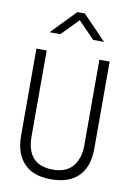

<svg xmlns="http://www.w3.org/2000/svg" viewBox="-97 -942 694 1012"><g transform="rotate(10 250.0 -436.0)"><path d="M107 -752 233 -882H273L399 -752H341L253 -842L165 -752ZM54 -189V-655H109V-196Q109 -42 250 -42Q321 -42 356 -84.5Q391 -127 391 -196V-655H446V-189Q446 -92 395.5 -41Q345 10 248 10Q151 10 102.5 -43Q54 -96 54 -189Z"/></g></svg>

Font: Lekton
Style: Regular
Weight: 400
Designer: Paolo Mazzetti, Luciano Perondi, Raffaele Flato, Elena Papassissa, Emilio Macchia, Michela Povoleri, Tobias Seemiller, R
Version: Version 34.000